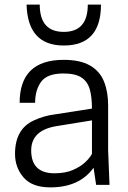

<svg xmlns="http://www.w3.org/2000/svg" viewBox="-20 -800 552 831"><path d="M198 11Q119 11 82 -32Q45 -75 45 -134Q45 -242 127 -279Q170 -299 218 -305L378 -330Q378 -380 368.5 -413.5Q359 -447 332.5 -464.5Q306 -482 255 -482Q184 -482 158 -446Q132 -410 132 -355H65Q65 -541 256 -541Q327 -541 369.5 -516.5Q412 -492 430 -447.5Q448 -403 448 -344V-150L454 0H396L385 -74Q324 11 198 11ZM216 -50Q263 -50 296 -64.5Q329 -79 349 -98Q369 -117 378 -134V-279L224 -254Q115 -236 115 -149Q115 -50 216 -50ZM256 -603Q100 -603 95 -780H152Q152 -662 256 -662Q360 -662 360 -780H417Q417 -603 256 -603Z"/></svg>

Font: Tanohe Sans
Style: Regular
Weight: 400
Designer: Village Type and Design LLC & Cristiano Sobral
Foundry: Cooper Hewitt Smithsonian Design Museum
Version: Version 1.00;September 29, 2021;FontCreator 13.0.0.2655 64-b